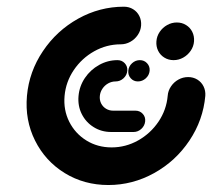

<svg xmlns="http://www.w3.org/2000/svg" viewBox="-20 -542 641 567"><path d="M358.9 -333Q359.9 -346.1 370 -355.3Q380 -364.4 393 -364.4Q405.9 -364.4 414.4 -355.2Q423 -345.9 421.9 -333Q420.7 -320 410.6 -310.7Q400.4 -301.5 387.2 -301.5Q374.6 -301.5 366.2 -310.7Q357.8 -320 358.9 -333ZM408.7 -183.7Q407.4 -170.7 397.5 -161.5Q387.5 -152.2 374.4 -152.2H308.5Q279.6 -152.2 256.6 -166.6Q233.6 -180.9 221.4 -205.3Q209.3 -229.6 211.9 -258.5Q214.4 -287.4 230.7 -311.7Q247 -335.9 272.7 -350.2Q298.3 -364.4 327 -364.4Q340 -364.4 348.5 -355.2Q357 -345.9 355.9 -333Q354.8 -320 344.7 -310.7Q334.5 -301.5 321.5 -301.5Q309.8 -301.5 299.5 -295.8Q289.2 -290 282.6 -280.2Q275.9 -270.4 274.8 -258.5Q273.7 -246.7 278.6 -236.7Q283.6 -226.8 293 -221Q302.4 -215.2 314.1 -215.2H380Q393 -215.2 401.5 -205.9Q410 -196.7 408.7 -183.7ZM502.2 -475.6Q517.4 -475.6 529.4 -468.1Q541.5 -460.7 547.8 -448Q554.1 -435.2 553 -420Q551.9 -404.8 543.1 -392Q534.4 -379.3 521.1 -371.9Q507.8 -364.4 492.6 -364.4Q477.4 -364.4 465.4 -371.9Q453.3 -379.3 447 -392Q440.7 -404.8 441.9 -420Q443 -435.2 451.7 -448Q460.4 -460.7 473.7 -468.1Q487 -475.6 502.2 -475.6ZM535.6 -314.4Q550.7 -314.4 562.8 -307Q574.8 -299.6 581.1 -286.9Q587.4 -274.1 586.3 -258.9Q579.9 -187.4 539.4 -126.9Q498.9 -66.3 435.3 -30.9Q371.6 4.4 300.1 4.4Q228.5 4.4 171.1 -30.9Q113.7 -66.3 83.5 -126.9Q53.3 -187.4 59.6 -258.9Q66 -330.4 106.7 -390.9Q147.3 -451.5 210.9 -486.9Q274.4 -522.2 345.9 -522.2Q361.1 -522.2 373.1 -514.8Q385.2 -507.4 391.5 -494.6Q397.8 -481.9 396.7 -466.7Q395.6 -451.5 386.8 -438.6Q378.1 -425.8 364.8 -418.5Q351.5 -411.1 336.3 -411.1Q294.9 -411.1 258.2 -390.6Q221.5 -370 197.9 -335.1Q174.4 -300.3 170.7 -258.8Q167 -217.4 184.4 -182.6Q201.9 -147.8 235 -127.2Q268.1 -106.7 309.6 -106.7Q351.1 -106.7 387.8 -127.2Q424.4 -147.8 448 -182.6Q471.5 -217.5 475.2 -258.9Q476.3 -274.1 485 -286.9Q493.7 -299.8 507.1 -307.1Q520.4 -314.4 535.6 -314.4Z"/></svg>

Font: 26F Galaxy Sans Oblique
Style: Regular
Weight: 400
Italic angle: -5°
Designer: C₂₉H₂₅N₃O₅
Version: Version 1.200;FEAKit 1.0